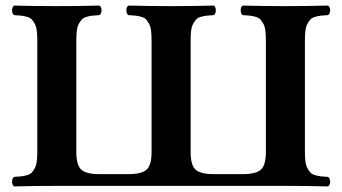

<svg xmlns="http://www.w3.org/2000/svg" viewBox="-20 -667 1228 689"><path d="M30.8 2Q23.4 -2.4 23.4 -15.1Q23.4 -27.8 30.8 -32.2Q47.4 -33.2 56.4 -34.2Q65.4 -35.2 76.7 -38.3Q87.9 -41.5 93.3 -47.1Q98.6 -52.7 104.2 -62.5Q109.9 -72.3 111.8 -86.9Q113.8 -101.6 113.8 -122.1V-522.9Q113.8 -543.5 111.8 -558.1Q109.9 -572.8 104.2 -582.5Q98.6 -592.3 93.3 -597.9Q87.9 -603.5 76.7 -606.7Q65.4 -609.9 56.4 -610.8Q47.4 -611.8 30.8 -612.8Q23.4 -617.2 23.4 -629.9Q23.4 -642.6 30.8 -647Q110.8 -645 183.1 -645Q256.8 -645 336.9 -647Q344.2 -642.6 344.2 -629.9Q344.2 -617.2 336.9 -612.8Q320.3 -611.8 311.3 -610.8Q302.2 -609.9 291 -606.7Q279.8 -603.5 274.4 -597.9Q269 -592.3 263.4 -582.5Q257.8 -572.8 255.9 -558.1Q253.9 -543.5 253.9 -522.9V-122.1Q253.9 -72.8 272.7 -57.4Q291.5 -42 336.9 -42H440.9Q486.3 -42 505.1 -57.4Q523.9 -72.8 523.9 -122.1V-522.9Q523.9 -543.5 522 -558.1Q520 -572.8 514.4 -582.5Q508.8 -592.3 503.4 -597.9Q498 -603.5 486.8 -606.7Q475.6 -609.9 466.6 -610.8Q457.5 -611.8 440.9 -612.8Q433.6 -617.2 433.6 -629.9Q433.6 -642.6 440.9 -647Q521 -645 592.8 -645Q667 -645 747.1 -647Q754.4 -642.6 754.4 -629.9Q754.4 -617.2 747.1 -612.8Q730.5 -611.8 721.4 -610.8Q712.4 -609.9 701.2 -606.7Q689.9 -603.5 684.6 -597.9Q679.2 -592.3 673.6 -582.5Q668 -572.8 666 -558.1Q664.1 -543.5 664.1 -522.9V-122.1Q664.1 -72.8 682.9 -57.4Q701.7 -42 747.1 -42H851.1Q896.5 -42 915.3 -57.4Q934.1 -72.8 934.1 -122.1V-522.9Q934.1 -543.5 932.1 -558.1Q930.2 -572.8 924.6 -582.5Q918.9 -592.3 913.6 -597.9Q908.2 -603.5 897 -606.7Q885.7 -609.9 876.7 -610.8Q867.7 -611.8 851.1 -612.8Q843.8 -617.2 843.8 -629.9Q843.8 -642.6 851.1 -647Q931.2 -645 1002.9 -645Q1077.1 -645 1157.2 -647Q1164.6 -642.6 1164.6 -629.9Q1164.6 -617.2 1157.2 -612.8Q1140.6 -611.8 1131.6 -610.8Q1122.6 -609.9 1111.3 -606.7Q1100.1 -603.5 1094.7 -597.9Q1089.4 -592.3 1083.7 -582.5Q1078.1 -572.8 1076.2 -558.1Q1074.2 -543.5 1074.2 -522.9V-122.1Q1074.2 -101.6 1076.2 -86.9Q1078.1 -72.3 1083.7 -62.5Q1089.4 -52.7 1094.7 -47.1Q1100.1 -41.5 1111.3 -38.3Q1122.6 -35.2 1131.6 -34.2Q1140.6 -33.2 1157.2 -32.2Q1164.6 -27.8 1164.6 -15.1Q1164.6 -2.4 1157.2 2Q1077.1 0 1004.9 0H183.1Q110.8 0 30.8 2Z"/></svg>

Font: Common Serif
Style: Bold
Weight: 700
Designer: Philipp H. Poll, Khaled Hosny
Foundry: Stefan Peev, Context Ltd.
Version: Version 1.026